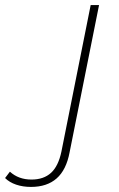

<svg xmlns="http://www.w3.org/2000/svg" viewBox="-190 -539 470 756"><path d="M-170 162 -151 137Q-117 168 -66 168Q-18 168 11 141.5Q40 115 52 57L167 -519H200L84 61Q71 130 33 163.5Q-5 197 -68 197Q-100 197 -126.5 188Q-153 179 -170 162Z"/></svg>

Font: Montserrat Alternates ExLight
Style: Italic
Weight: 275
Italic angle: -11.3°
Designer: Julieta Ulanovsky
Foundry: Julieta Ulanovsky
Version: Version 7.200